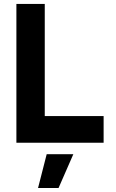

<svg xmlns="http://www.w3.org/2000/svg" viewBox="-20 -727 592 978"><path d="M63.5 -707H208V-135.7H507.8V0H63.5ZM278.3 230.5H173.8L217.8 58.6H353.5Z"/></svg>

Font: Wanted Sans
Style: Bold
Weight: 700
Designer: Original Design by Kil Hyung-jin and Kang Hanbin, Wanted Lab, Inc; Hangeul from Source Han Sans by Jang Soo-young and Ka
Foundry: Wanted Lab, Inc.
Version: Version 1.000